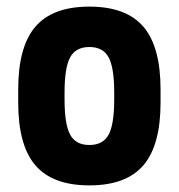

<svg xmlns="http://www.w3.org/2000/svg" viewBox="-20 -550 540 580"><path d="M250 10Q139 10 87 -50.5Q35 -111 35 -240V-280Q35 -409 87 -469.5Q139 -530 250 -530Q361 -530 413 -469.5Q465 -409 465 -280V-240Q465 -111 413 -50.5Q361 10 250 10ZM250 -112Q291 -112 308 -143Q325 -174 325 -250V-270Q325 -346 308 -377Q291 -408 250 -408Q209 -408 192 -377Q175 -346 175 -270V-250Q175 -174 192 -143Q209 -112 250 -112Z"/></svg>

Font: M PLUS 1 Code
Style: Regular
Weight: 400
Designer: Coji Morishita
Foundry: UNDERFOREST DESIGN
Version: Version 1.005